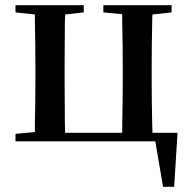

<svg xmlns="http://www.w3.org/2000/svg" viewBox="-20 -547 743 743"><path d="M611 176 581 0H40V-29L115 -36Q115 -50 115 -67Q116 -108 116.5 -153Q117 -198 117 -232V-296Q117 -330 116.5 -374.5Q116 -419 115 -461Q115 -478 115 -491L40 -499V-527H304V-499L232 -491Q231 -478 231 -461Q231 -419 230.5 -374.5Q230 -330 230 -296V-232Q230 -198 230.5 -153Q231 -108 231 -67Q231 -48 232 -33H453Q453 -48 453 -67Q454 -108 454.5 -153Q455 -198 455 -232V-296Q455 -330 454.5 -374.5Q454 -419 453 -461Q453 -478 453 -492L380 -499V-527H644V-499L570 -491Q569 -478 569 -461Q568 -419 567.5 -374.5Q567 -330 567 -296V-232Q567 -198 567.5 -153Q568 -108 569 -67Q569 -48 570 -33H667L654 176Z"/></svg>

Font: Early Summer Mincho SemiBold
Style: Regular
Weight: 600
Designer: GuiWonder
Version: Version 1.002